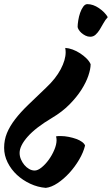

<svg xmlns="http://www.w3.org/2000/svg" viewBox="-23 -547 542 930"><path d="M199 363Q160 360 123.5 343Q87 326 59 300Q31 274 14 240Q-3 206 -3 169Q-3 131 10.5 98Q24 65 50 31Q76 -3 114 -39.5Q152 -76 200 -122Q247 -166 271 -211.5Q295 -257 295 -294Q295 -299 294.5 -304Q294 -309 293 -315Q310 -314 329 -307Q348 -300 365.5 -288.5Q383 -277 396.5 -263.5Q410 -250 416 -236Q416 -213 405 -180.5Q394 -148 371.5 -112.5Q349 -77 313.5 -41Q278 -5 229 24Q150 71 111 115Q72 159 72 194Q72 210 78.5 225Q85 240 95 252Q105 264 118 271.5Q131 279 145 279Q160 279 178.5 264Q197 249 213 227Q229 205 240 179Q251 153 251 132Q251 119 248 114Q256 112 261 112Q266 112 271 112Q290 112 310 116Q330 120 346.5 126Q363 132 374.5 140.5Q386 149 389 158Q381 191 360.5 226Q340 261 313 290.5Q286 320 256 340Q226 360 199 363ZM414 -369Q402 -369 391 -374.5Q380 -380 371.5 -387.5Q363 -395 358 -403.5Q353 -412 353 -417Q353 -429 356 -448Q359 -467 365 -484.5Q371 -502 380 -514.5Q389 -527 400 -527Q428 -527 456.5 -507.5Q485 -488 499 -464Q487 -451 478 -434.5Q469 -418 460 -403.5Q451 -389 440 -379Q429 -369 414 -369Z"/></svg>

Font: Sweet Mavka Script
Style: Regular
Weight: 500
Designer: Pablo Impallari/Anastassiya Vishnevskaya
Foundry: Pablo Impallari/ Anastassiya Vishnevskaya
Version: Version 2.0/www.impallari.com/   behance.net/sweetcherry